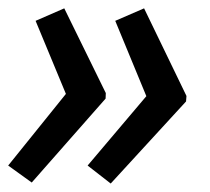

<svg xmlns="http://www.w3.org/2000/svg" viewBox="-20 -494 500 458"><path d="M244.1 -56.2 189 -99.1 329.1 -264.6 254.9 -444.3 323.7 -474.1 424.8 -265.1 423.8 -252ZM55.7 -58.6 -0.5 -99.1 137.2 -270 64.9 -444.3 133.3 -474.1 232.4 -272 231.9 -258.8Z"/></svg>

Font: Open Sans SemiCondensed Medium
Style: Italic
Weight: 500
Width: 4
Italic angle: -12°
Designer: Monotype Design Team
Foundry: Monotype Imaging Inc.
Version: Version 3.000